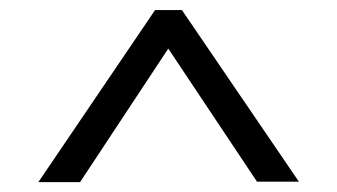

<svg xmlns="http://www.w3.org/2000/svg" viewBox="-20 -665 685 390"><path d="M587.1 -296H502L321.8 -566.3L142.6 -295H57.9L295 -644.6H349.5Z"/></svg>

Font: AKL FREE 001
Style: Regular
Weight: 400
Designer: AKL
Foundry: AKL
Version: Version 1.00;August 10, 2024;FontCreator 13.0.0.2630 64-bit